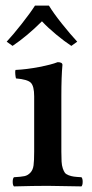

<svg xmlns="http://www.w3.org/2000/svg" viewBox="-20 -664 328 686"><path d="M199.2 -319.8V-122.1Q199.2 -100.6 200 -86.9Q200.7 -73.2 204.3 -62.5Q208 -51.8 211.9 -46.6Q215.8 -41.5 225.3 -37.8Q234.9 -34.2 244.1 -33Q253.4 -31.7 271 -30.8Q275.4 -26.4 275.4 -14.4Q275.4 -2.4 271 2Q252 1.5 211.2 1Q170.4 0.5 149.9 0Q102.1 0 29.8 2Q25.4 -2.4 25.4 -14.4Q25.4 -26.4 29.8 -30.8Q55.7 -32.2 67.4 -34.7Q79.1 -37.1 88.4 -46.9Q97.7 -56.6 99.9 -73.2Q102.1 -89.8 102.1 -122.1V-319.8Q102.1 -356.4 90.1 -368.4Q78.1 -380.4 37.1 -383.8Q35.6 -388.7 34.7 -398.4Q33.7 -408.2 35.2 -414.1Q75.2 -416 119.6 -424.6Q164.1 -433.1 186 -441.9Q203.1 -441.9 203.1 -432.1Q199.2 -391.1 199.2 -319.8ZM24.9 -500 3.9 -515.1Q25.9 -538.6 56.9 -577.9Q87.9 -617.2 105 -644H154.8Q171.4 -616.7 201.4 -579.1Q231.4 -541.5 255.9 -515.1L234.9 -500Q210.4 -516.1 180.9 -540.5Q151.4 -564.9 129.9 -587.9Q77.1 -535.2 24.9 -500Z"/></svg>

Font: Common Serif Medium
Style: Regular
Weight: 500
Designer: Philipp H. Poll, Khaled Hosny
Foundry: Stefan Peev, Context Ltd.
Version: Version 1.026